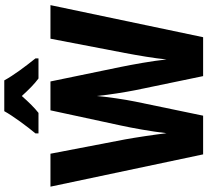

<svg xmlns="http://www.w3.org/2000/svg" viewBox="-56 -914 970 898"><g transform="rotate(-90 429.0 -465.0)"><path d="M502 -930H358C337 -891 285 -821 254 -784V-770H350C373 -788 399 -814 429 -848C459 -815 485 -789 511 -770H605V-784C568 -830 526 -886 502 -930ZM854 -714H697L630 -365C619 -307 605 -225 600 -171C593 -238 576 -331 565 -385L497 -714H362L291 -385C280 -335 263 -242 255 -171C248 -229 235 -316 226 -365L159 -714H5L156 0H337L403 -318C413 -367 425 -448 429 -497C435 -437 447 -364 456 -318L522 0H704Z"/></g></svg>

Font: Noto Sans Khmer Condensed ExtraBold
Style: Regular
Weight: 800
Width: 3
Designer: Danh Hong and the Monotype Design Team
Foundry: Monotype Imaging Inc.
Version: Version 2.004